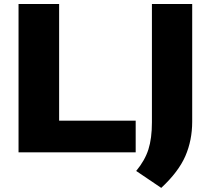

<svg xmlns="http://www.w3.org/2000/svg" viewBox="-20 -760 1052 958"><path d="M72.5 0V-740H275V-158H657V0ZM784.5 177.5 659.5 93Q703 40.5 720.5 -14.5Q738 -69.5 738 -149.5V-740H939V-153Q939 -60 904.8 18.8Q870.5 97.5 784.5 177.5Z"/></svg>

Font: Encode Sans Expanded ExtraBold
Style: Regular
Weight: 800
Width: 7
Designer: Multiple Designers
Foundry: Impallari Type
Version: Version 3.000; ttfautohint (v1.8.3) -l 8 -r 50 -G 200 -x 14 